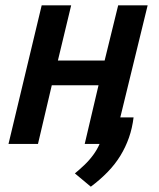

<svg xmlns="http://www.w3.org/2000/svg" viewBox="-20 -542 600 723"><path d="M322 161 262 111Q279 97 297.5 79.5Q316 62 331 41.5Q346 21 355 0H299L351 -221H175L123 0H12L137 -522H248L198 -314H374L425 -522H536L433 -100H483Q478 -59 465.5 -23.5Q453 12 433.5 44Q414 76 386 105Q358 134 322 161Z"/></svg>

Font: Ubuntu Sans Mono Medium
Style: Italic
Weight: 500
Italic angle: -13.5°
Monospace: yes
Designer: Dalton Maag Ltd
Foundry: Dalton Maag Ltd
Version: Version 1.006